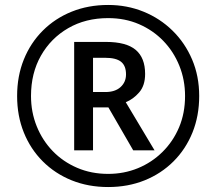

<svg xmlns="http://www.w3.org/2000/svg" viewBox="-20 -744 872 774"><path d="M416 10Q336 10 269 -17Q202 -44 152.5 -93.5Q103 -143 76 -210Q49 -277 49 -357Q49 -437 76 -504Q103 -571 152.5 -620.5Q202 -670 269 -697Q336 -724 416 -724Q492 -724 558.5 -697Q625 -670 675.5 -620.5Q726 -571 754.5 -504Q783 -437 783 -357Q783 -277 756 -210Q729 -143 679.5 -93.5Q630 -44 563 -17Q496 10 416 10ZM416 -43Q480 -43 536 -66Q592 -89 635 -131.5Q678 -174 702 -231Q726 -288 726 -357Q726 -422 703 -479Q680 -536 638.5 -579Q597 -622 540.5 -646.5Q484 -671 416 -671Q325 -671 255 -630.5Q185 -590 145 -519.5Q105 -449 105 -357Q105 -292 128 -235Q151 -178 192.5 -135Q234 -92 291 -67.5Q348 -43 416 -43ZM279 -138V-575H407Q489 -575 527 -543Q565 -511 565 -446Q565 -399 541 -371.5Q517 -344 487 -332L603 -138H517L417 -311H355V-138ZM355 -373H405Q444 -373 466 -393Q488 -413 488 -444Q488 -479 468 -495Q448 -511 404 -511H355Z"/></svg>

Font: Noto IKEA Arabic
Style: Regular
Weight: 400
Designer: Monotype Design Team
Foundry: Monotype Imaging Inc.
Version: Version 1.200